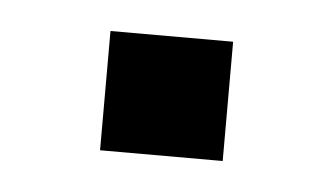

<svg xmlns="http://www.w3.org/2000/svg" viewBox="-26 -354 295 170"><g transform="rotate(5 121.5 -269.0)"><path d="M67 -216V-322H176V-216Z"/></g></svg>

Font: Nunito Sans 10pt
Style: Regular
Weight: 400
Designer: Vernon Adams
Foundry: Vernon Adams
Version: Version 3.101;gftools[0.9.27]